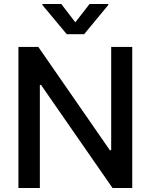

<svg xmlns="http://www.w3.org/2000/svg" viewBox="-20 -942 755 962"><path d="M642.6 0H543.9L185.5 -516.6H179.7V0H72.3V-707H171.9L530.3 -189.5H537.1V-707H642.6ZM357.4 -830.1 428.7 -921.9H522.5V-917L401.4 -770.5H314.5L192.4 -917V-921.9H287.1Z"/></svg>

Font: Pretendard JP Medium
Style: Regular
Weight: 500
Designer: Base glyphs from Inter by Rasmus Andersson; Hangeul glyphs from Noto Sans CJK(Source Han Sans) by Jang Soo-young and Kan
Foundry: Kil Hyung-jin
Version: Version 1.309